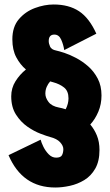

<svg xmlns="http://www.w3.org/2000/svg" viewBox="-20 -726 490 855"><path d="M226 109Q79.5 109 18 -35L161 -104Q164 -91.5 173.2 -72.5Q182.5 -53.5 197 -38.8Q211.5 -24 230 -24Q250.5 -24 256.2 -35.2Q262 -46.5 262 -62Q262 -77 247.5 -92.8Q233 -108.5 203 -116Q188 -120 159.8 -130.8Q131.5 -141.5 101.8 -162.2Q72 -183 51 -216Q30 -249 30 -297Q30 -334 49 -364.2Q68 -394.5 95.5 -416.5Q70 -438 52.5 -470.8Q35 -503.5 35 -551Q35 -606.5 64 -640.5Q93 -674.5 135.5 -690.2Q178 -706 219 -706Q286.5 -706 332 -676Q377.5 -646 409 -576L266 -503Q262.5 -527 252.5 -549.5Q242.5 -572 222 -572Q197 -572 197 -543Q197 -532 203 -518.5Q209 -505 230 -501Q242 -498.5 266 -490.8Q290 -483 318.2 -468.2Q346.5 -453.5 372.5 -430.8Q398.5 -408 415.2 -376Q432 -344 432 -301Q432 -262 418 -228.8Q404 -195.5 382 -171.5Q400 -150.5 411.5 -122.5Q423 -94.5 423 -58Q423 -8 404.2 24.8Q385.5 57.5 355.5 75.8Q325.5 94 291.2 101.5Q257 109 226 109ZM243 -247Q248.5 -246 256 -244.2Q263.5 -242.5 272.5 -239.5Q285 -264 285 -288Q285 -320.5 265.5 -336.2Q246 -352 216 -360Q208.5 -362 203.5 -363.5Q194 -353 188 -339.2Q182 -325.5 182 -309Q182 -290.5 196.2 -271.8Q210.5 -253 243 -247Z"/></svg>

Font: Trispace Condensed ExtraBold
Style: Regular
Weight: 800
Width: 3
Designer: Tyler Finck
Foundry: Etcetera Type Company
Version: Version 1.210; ttfautohint (v1.8.3)